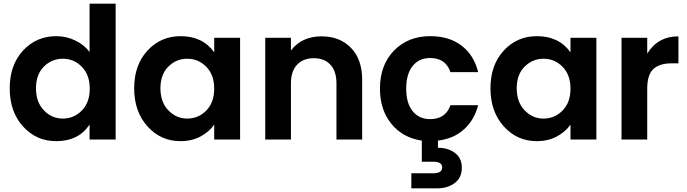

<svg xmlns="http://www.w3.org/2000/svg" viewBox="-20 -760 3741 1046"><path d="M33 -279Q33 -406 105.5 -484.5Q178 -563 287 -563Q341 -563 390 -539.5Q439 -516 468 -477V-740H610V0H468V-82Q409 9 286 9Q178 9 105.5 -71Q33 -151 33 -279ZM322 -440Q262 -440 219 -397Q176 -354 176 -279Q176 -204 219 -159Q262 -114 322 -114Q383 -114 426 -158Q469 -202 469 -277Q469 -352 426 -396Q383 -440 322 -440Z M964 -563Q1084 -563 1147 -475V-554H1288V0H1147V-81Q1120 -42 1072.5 -16.5Q1025 9 963 9Q856 9 783.5 -71.5Q711 -152 711 -279Q711 -406 783.5 -484.5Q856 -563 964 -563ZM1000 -440Q940 -440 897 -397Q854 -354 854 -279Q854 -204 897 -159Q940 -114 1000 -114Q1061 -114 1104 -158Q1147 -202 1147 -277Q1147 -352 1104 -396Q1061 -440 1000 -440Z M1813 0V-306Q1813 -372 1780 -407.5Q1747 -443 1690 -443Q1632 -443 1598.5 -407.5Q1565 -372 1565 -306V0H1425V-554H1565V-485Q1624 -562 1732 -562Q1831 -562 1892 -499.5Q1953 -437 1953 -325V0Z M2050 -277Q2050 -406 2126.5 -484.5Q2203 -563 2324 -563Q2427 -563 2494.5 -511.5Q2562 -460 2585 -367H2434Q2408 -444 2323 -444Q2263 -444 2228 -400.5Q2193 -357 2193 -277Q2193 -198 2228 -154.5Q2263 -111 2323 -111Q2408 -111 2434 -187H2585Q2564 -106 2507.5 -55Q2451 -4 2366 6V45Q2421 45 2458.5 73Q2496 101 2496 154Q2496 208 2457.5 237Q2419 266 2363 266H2221V184H2340Q2389 184 2389 152Q2389 121 2340 121H2278V6Q2175 -9 2112.5 -85Q2050 -161 2050 -277Z M2905 -563Q3025 -563 3088 -475V-554H3229V0H3088V-81Q3061 -42 3013.5 -16.5Q2966 9 2904 9Q2797 9 2724.5 -71.5Q2652 -152 2652 -279Q2652 -406 2724.5 -484.5Q2797 -563 2905 -563ZM2941 -440Q2881 -440 2838 -397Q2795 -354 2795 -279Q2795 -204 2838 -159Q2881 -114 2941 -114Q3002 -114 3045 -158Q3088 -202 3088 -277Q3088 -352 3045 -396Q3002 -440 2941 -440Z M3506 -276V0H3366V-554H3506V-468Q3564 -562 3676 -562V-415H3639Q3573 -415 3539.5 -384Q3506 -353 3506 -276Z"/></svg>

Font: SVN-Poppins SemiBold
Style: Regular
Weight: 600
Designer: Ninad Kale (Devanagari), Jonny Pinhorn (Latin)
Foundry: Indian Type Foundry
Version: Version 3.002 2017